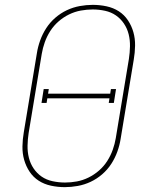

<svg xmlns="http://www.w3.org/2000/svg" viewBox="-20 -763 640 791"><path d="M247 8Q218 8 190 2Q162 -4 139.5 -18.5Q117 -33 102 -55.5Q87 -78 79.5 -104.5Q72 -131 72.5 -160Q73 -189 78 -218L132 -544Q136 -570 145.5 -596.5Q155 -623 170.5 -647Q186 -671 208 -690Q230 -709 255.5 -721Q281 -733 308.5 -738Q336 -743 362 -743Q391 -743 419 -737Q447 -731 469.5 -716.5Q492 -702 507 -679.5Q522 -657 529.5 -630.5Q537 -604 536.5 -575Q536 -546 531 -517L477 -191Q473 -165 463.5 -138.5Q454 -112 438.5 -88Q423 -64 401 -45Q379 -26 353.5 -14Q328 -2 300.5 3Q273 8 247 8ZM248 -11Q272 -11 296.5 -15.5Q321 -20 344.5 -31.5Q368 -43 388 -60.5Q408 -78 422 -100Q436 -122 444.5 -146Q453 -170 457 -194L511 -520Q515 -546 515.5 -572Q516 -598 510 -622Q504 -646 490.5 -666Q477 -686 457.5 -699.5Q438 -713 413 -718.5Q388 -724 362 -724Q338 -724 313 -719.5Q288 -715 264.5 -703.5Q241 -692 221 -674.5Q201 -657 187 -635Q173 -613 164.5 -589Q156 -565 152 -541L98 -215Q94 -189 93.5 -163Q93 -137 99 -113Q105 -89 118.5 -69Q132 -49 151.5 -35.5Q171 -22 196.5 -16.5Q222 -11 248 -11ZM172 -339H151L160 -396H181L178 -377H434L437 -396H458L449 -339H428L431 -358H175Z"/></svg>

Font: Iosevka Etoile Thin
Style: Italic
Weight: 100
Italic angle: -9°
Designer: Belleve Invis
Foundry: Belleve Invis
Version: Version 22.1.2; ttfautohint (v1.8.4)